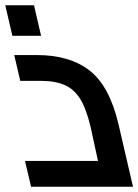

<svg xmlns="http://www.w3.org/2000/svg" viewBox="-20 -709 525 729"><path d="M485 0H98L75 -98H352L324 -227Q308 -295 285 -332.5Q262 -370 226 -386Q190 -402 134 -402H57L34 -500H119Q245 -500 320.5 -441Q396 -382 430 -237ZM0 -689H109L136 -573H27Z"/></svg>

Font: Cairo SemiBold
Style: Italic
Weight: 600
Italic angle: -13°
Designer: Mohamed Gaber, Accademia di Belle Arti di Urbino and others
Foundry: Kief Type Foundry, Accademia di Belle Arti di Urbino and others
Version: Version 3.011